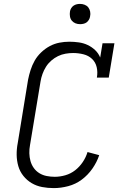

<svg xmlns="http://www.w3.org/2000/svg" viewBox="-20 -957 640 985"><path d="M256 8Q225 8 196 2.5Q167 -3 142.5 -17.5Q118 -32 100 -54.5Q82 -77 74 -104.5Q66 -132 65.5 -162Q65 -192 71 -223L124 -548Q129 -573 137 -598Q145 -623 158 -646Q171 -669 191.5 -688.5Q212 -708 235.5 -720.5Q259 -733 284.5 -738Q310 -743 336 -743Q360 -743 384.5 -739.5Q409 -736 430 -726Q451 -716 468 -700Q485 -684 494 -662L506 -735H567L538 -559H477Q482 -587 476 -612.5Q470 -638 452 -655Q434 -672 408 -678.5Q382 -685 355 -685Q336 -685 316 -681.5Q296 -678 277.5 -669Q259 -660 243 -646Q227 -632 216 -614.5Q205 -597 198 -577.5Q191 -558 188 -539L134 -213Q130 -192 130.5 -171Q131 -150 136.5 -130.5Q142 -111 153.5 -95Q165 -79 182 -68.5Q199 -58 219.5 -54Q240 -50 261 -50Q288 -50 315.5 -58Q343 -66 365.5 -83.5Q388 -101 404.5 -125.5Q421 -150 429 -177L489 -161Q477 -125 454 -92Q431 -59 399.5 -35.5Q368 -12 330 -2Q292 8 256 8ZM391 -833Q378 -833 367 -837.5Q356 -842 348.5 -851Q341 -860 339 -872.5Q337 -885 339 -898Q340 -906 345 -914.5Q350 -923 357.5 -928Q365 -933 373.5 -935Q382 -937 390 -937Q403 -937 414.5 -932.5Q426 -928 433 -919Q440 -910 442.5 -897.5Q445 -885 442 -872Q441 -864 436 -855.5Q431 -847 424 -842Q417 -837 408 -835Q399 -833 391 -833Z"/></svg>

Font: Iosevka HT Light Extended
Style: Italic
Weight: 300
Width: 7
Italic angle: -9°
Monospace: yes
Designer: Belleve Invis
Foundry: Belleve Invis
Version: Version 32.3.0; ttfautohint (v1.8.4)